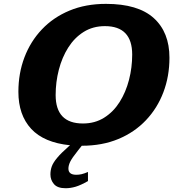

<svg xmlns="http://www.w3.org/2000/svg" viewBox="-20 -740 913 992"><path d="M333.5 131Q333.5 163 374 163Q388 163 401.2 160Q414.5 157 434.5 148.5V195.5Q397 217 370.5 224.8Q344 232.5 319 232.5Q277 232.5 258.8 211.2Q240.5 190 240.5 161Q240.5 139.5 247.5 120Q254.5 100.5 275 75.8Q295.5 51 336.5 15L342 10.5Q207 -3 141 -74.5Q75 -146 75 -265.5Q75 -361 106.2 -443.5Q137.5 -526 196.5 -588.2Q255.5 -650.5 339 -685.2Q422.5 -720 527.5 -720Q693 -720 774.2 -646.8Q855.5 -573.5 855.5 -441.5Q855.5 -346 824.2 -263.5Q793 -181 734 -118.8Q675 -56.5 591.5 -21.8Q508 13 403 13H402.5L383 37.5Q351.5 77 342.5 96Q333.5 115 333.5 131ZM267.5 -249Q267.5 -102 408.5 -102Q470.5 -102 518.2 -132Q566 -162 598 -212.8Q630 -263.5 646.5 -327.2Q663 -391 663 -458Q663 -605 522 -605Q460 -605 412.2 -575Q364.5 -545 332.5 -494.2Q300.5 -443.5 284 -379.8Q267.5 -316 267.5 -249Z"/></svg>

Font: Newsreader Caption
Style: Bold Italic
Weight: 700
Italic angle: -17°
Designer: Hugues Gentile
Foundry: Production Type
Version: Version 1.001